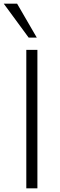

<svg xmlns="http://www.w3.org/2000/svg" viewBox="-39 -1020 325 1040"><path d="M160.2 -816.4H116.2L-18.6 -1000H53.7ZM103.5 0V-750H163.6V0Z"/></svg>

Font: Now Alt Light
Style: Regular
Weight: 300
Designer: Alfredo Marco Pradil
Foundry: Alfredo Marco Pradil
Version: Version 1.002;PS 001.002;hotconv 1.0.88;makeotf.lib2.5.64775